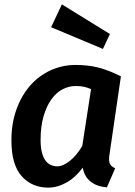

<svg xmlns="http://www.w3.org/2000/svg" viewBox="-20 -840 617 875"><path d="M480 -143Q477 -126 477 -116Q477 -98 484 -88.5Q491 -79 505 -73L467 14Q372 5 357 -76Q325 -32 283.5 -8.5Q242 15 200 15Q125 15 78.5 -37.5Q32 -90 32 -200Q32 -278 55 -341.5Q78 -405 117.5 -450Q157 -495 210.5 -519.5Q264 -544 325 -544Q383 -544 430.5 -531.5Q478 -519 531 -492ZM241 -82Q267 -82 298 -106.5Q329 -131 355 -175L395 -434Q376 -442 360.5 -445Q345 -448 325 -448Q294 -448 265 -433Q236 -418 214 -387Q192 -356 178.5 -310Q165 -264 165 -201Q165 -168 171 -145Q177 -122 187.5 -108Q198 -94 212 -88Q226 -82 241 -82ZM449 -617 213 -716 262 -820 481 -685Z"/></svg>

Font: Xgbmvzvtohvqztyvzapvmeyoton
Style: Regular
Weight: 500
Italic angle: -8°
Designer: Carrois Corporate & Edenspiekermann
Foundry: Carrois Corporate GbR & Edenspiekermann AG
Version: Version 2.001